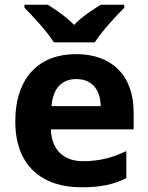

<svg xmlns="http://www.w3.org/2000/svg" viewBox="-20 -786 631 816"><path d="M209 -606H383C411 -651 472 -717 508 -753V-766H409C374 -745 329 -716 295 -680C260 -716 218 -744 183 -766H84V-753C121 -716 181 -651 209 -606ZM303 -556C149 -556 45 -460 45 -269C45 -80 161 10 325 10C409 10 463 -2 517 -29V-144C456 -115 402 -101 332 -101C248 -101 199 -152 196 -236H548V-308C548 -467 454 -556 303 -556ZM304 -450C374 -450 407 -401 408 -335H199C205 -414 246 -450 304 -450Z"/></svg>

Font: Noto Sans Lisu
Style: Bold
Weight: 700
Designer: Monotype Design Team. David Williams.
Foundry: Monotype Imaging Inc.
Version: Version 2.102